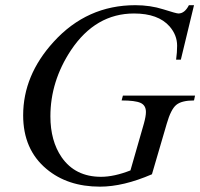

<svg xmlns="http://www.w3.org/2000/svg" viewBox="-20 -697 765 733"><path d="M724.6 -332 720.7 -313.5Q673.3 -313.5 652.8 -296.4Q632.3 -279.3 616.7 -225.1L560.1 -31.7Q450.7 15.6 361.8 15.6Q237.8 15.6 157.2 -52.2Q68.4 -126.5 68.4 -256.8Q68.4 -409.7 184.6 -537.1Q312 -677.2 496.6 -677.2Q553.7 -677.2 603.5 -661.4Q653.3 -645.5 661.1 -645.5Q685.1 -645.5 701.2 -677.2H720.7L670.4 -469.2H652.3Q656.2 -497.1 656.2 -522.5Q656.2 -563 627.4 -596.2Q584 -645.5 491.7 -645.5Q344.7 -645.5 251 -505.4Q172.4 -386.7 172.4 -252.9Q172.4 -159.2 215.3 -96.7Q267.1 -22 365.7 -22Q415.5 -22 478 -46.4L529.3 -225.1Q537.1 -253.4 537.1 -269.5Q537.1 -294.9 516.6 -304.2Q496.1 -313.5 444.3 -313.5L449.2 -332Z"/></svg>

Font: Dai Banna SIL Book
Style: Oblique
Weight: 400
Italic angle: -11°
Designer: Victor Gaultney
Foundry: SIL International
Version: Version 2.000